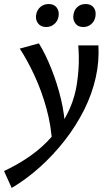

<svg xmlns="http://www.w3.org/2000/svg" viewBox="-74 -643 541 952"><path d="M-16 289 -54 205Q17 172 77 129.5Q137 87 182 35.5Q227 -16 257.5 -74.5Q288 -133 302 -198Q312 -249 315.5 -304Q319 -359 314 -418H414Q416 -379 413 -339.5Q410 -300 401 -260Q383 -178 343.5 -99Q304 -20 248 52Q192 124 125 184.5Q58 245 -16 289ZM185 72Q180 -20 156 -106.5Q132 -193 97 -268.5Q62 -344 24 -402L119 -428Q153 -372 181.5 -300Q210 -228 228.5 -151Q247 -74 249 1ZM155 -509Q128 -509 114 -528Q100 -547 106 -574Q111 -596 127.5 -609.5Q144 -623 168 -623Q194 -623 207.5 -605Q221 -587 216 -560Q212 -538 195 -523.5Q178 -509 155 -509ZM339 -509Q312 -509 298.5 -528.5Q285 -548 291 -574Q295 -596 311 -609.5Q327 -623 351 -623Q378 -623 391 -605Q404 -587 399 -560Q395 -538 378.5 -523.5Q362 -509 339 -509Z"/></svg>

Font: Ysabeau SemiBold
Style: Italic
Weight: 600
Italic angle: -12°
Designer: Christian Thalmann (Catharsis Fonts)
Version: Version 2.002